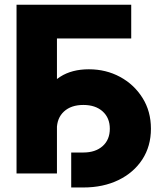

<svg xmlns="http://www.w3.org/2000/svg" viewBox="-20 -748 701 828"><path d="M545.9 -727.5V-582H225.6V0H51.3V-727.5ZM287.1 60.5V-90.3H339.4Q391.6 -90.3 422.6 -117.9Q453.6 -145.5 453.6 -192.9Q453.6 -239.7 422.6 -267.6Q391.6 -295.4 339.4 -295.4Q286.6 -295.4 255.9 -267.1Q225.1 -238.8 225.1 -189.9H139.2Q139.2 -268.1 164.6 -326.7Q189.9 -385.3 240 -417.2Q290 -449.2 363.3 -449.2Q437 -449.2 497.6 -416.5Q558.1 -383.8 594.5 -325.9Q630.9 -268.1 630.9 -192.9Q630.9 -117.7 593.8 -60.5Q556.6 -3.4 490.7 28.6Q424.8 60.5 339.4 60.5Z"/></svg>

Font: Inter 24pt ExtraBold
Style: Regular
Weight: 800
Designer: Rasmus Andersson
Foundry: rsms
Version: Version 4.001;git-66647c0bb